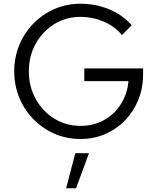

<svg xmlns="http://www.w3.org/2000/svg" viewBox="-20 -731 839 1025"><path d="M410 11Q335 11 271 -17Q207 -45 158.5 -94.5Q110 -144 83 -209.5Q56 -275 56 -350Q56 -425 83 -490.5Q110 -556 158.5 -605.5Q207 -655 271 -683Q335 -711 410 -711Q490 -711 561.5 -682Q633 -653 683 -596L631 -544Q592 -591 533 -616Q474 -641 410 -641Q332 -641 269.5 -602Q207 -563 170.5 -497.5Q134 -432 134 -350Q134 -269 170.5 -203Q207 -137 269.5 -98Q332 -59 410 -59Q480 -59 535.5 -90Q591 -121 625.5 -175.5Q660 -230 666 -298H430V-366H744V-335Q744 -262 719 -199.5Q694 -137 648.5 -89.5Q603 -42 542 -15.5Q481 11 410 11ZM333 274 382 87H455L386 274Z"/></svg>

Font: Red Hat Text VF
Style: Regular
Weight: 400
Designer: Pentagram, MCKL
Foundry: Pentagram, MCKL
Version: Version 1.023